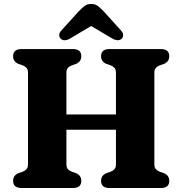

<svg xmlns="http://www.w3.org/2000/svg" viewBox="-20 -947 918 967"><path d="M314.5 -119.5Q314.5 -103.5 321.8 -95.2Q329 -87 342 -82L362.5 -75Q389.5 -63.5 389.5 -36Q389.5 0 346.5 0H89.5Q46 0 46 -36Q46 -63.5 73 -75L94 -82Q106.5 -87 113.8 -95.2Q121 -103.5 121 -119.5V-580.5Q121 -596.5 113.8 -604.8Q106.5 -613 94 -618L73 -625Q46 -636.5 46 -664Q46 -700 89.5 -700H346.5Q389.5 -700 389.5 -664Q389.5 -636.5 362.5 -625L342 -618Q329 -613 321.8 -604.8Q314.5 -596.5 314.5 -580.5V-370.5H564V-580.5Q564 -596.5 556.8 -604.8Q549.5 -613 537 -618L516 -625Q489 -636.5 489 -664Q489 -700 532 -700H789.5Q832.5 -700 832.5 -664Q832.5 -636.5 805.5 -625L784.5 -618Q772 -613 764.8 -604.8Q757.5 -596.5 757.5 -580.5V-119.5Q757.5 -103.5 764.8 -95.2Q772 -87 784.5 -82L805.5 -75Q832.5 -63.5 832.5 -36Q832.5 0 789.5 0H532Q489 0 489 -36Q489 -63.5 516 -75L537 -82Q549.5 -87 556.8 -95.2Q564 -103.5 564 -119.5V-293.5H314.5ZM592.5 -751.5Q574 -736 543 -754.5L439 -816L335.5 -754.5Q304.5 -735.5 286.5 -751.5Q279 -757.5 278.2 -769.2Q277.5 -781 289.5 -794L376.5 -890Q392.5 -906.5 405.8 -916.8Q419 -927 439.5 -927Q459.5 -927 472.8 -916.8Q486 -906.5 502 -890L589 -794Q601 -781 600.2 -769.2Q599.5 -757.5 592.5 -751.5Z"/></svg>

Font: Fraunces 9pt Soft
Style: Bold
Weight: 700
Version: Version 1.000;[b76b70a41]